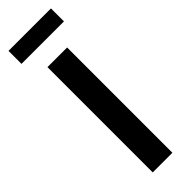

<svg xmlns="http://www.w3.org/2000/svg" viewBox="-268 -798 806 806"><g transform="rotate(-45 135.5 -394.5)"><path d="M77.1 0V-625H193.8V0ZM9.7 -711.8V-788.9H261.8V-711.8Z"/></g></svg>

Font: Afacad SemiBold
Style: Regular
Weight: 600
Designer: Kristian Moeller
Foundry: Dicotype
Version: Version 1.000